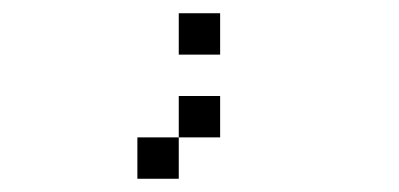

<svg xmlns="http://www.w3.org/2000/svg" viewBox="-20 -270 602 290"><path d="M250 -187.5H312.5V-250H250ZM187.5 0H250V-62.5H187.5ZM250 -62.5H312.5V-125H250Z"/></svg>

Font: ChillMoonMono
Style: Regular
Weight: 400
Designer: Warren2060
Foundry: ChillType
Version: Version 1.000;Glyphs 3.1.1 (3135)